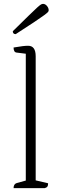

<svg xmlns="http://www.w3.org/2000/svg" viewBox="-20 -970 317 990"><path d="M50 0Q50 -21 66 -26L113 -39V-693L65 -699Q50 -701 50 -725Q80 -730 96 -732Q112 -734 125 -734Q164 -734 164 -680V-40L228 -25Q228 -13 224.5 -8Q221 -3 211 0ZM61 -794Q46 -794 46 -809Q98 -860 127.5 -889Q157 -918 171.5 -931Q186 -944 191.5 -947Q197 -950 202 -950Q213 -950 222 -939.5Q231 -929 231 -917Q231 -912 227 -907.5Q223 -903 207.5 -891.5Q192 -880 157.5 -857Q123 -834 61 -794Z"/></svg>

Font: Petrona ExtraLight
Style: Regular
Weight: 200
Designer: Ringo R. Seeber
Foundry: Ringo R. Seeber
Version: Version 2.001; ttfautohint (v1.8.3)